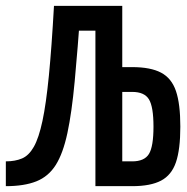

<svg xmlns="http://www.w3.org/2000/svg" viewBox="-20 -638 640 658"><path d="M307 0V-533H186V-618H399V0ZM307 0V-618H399V-18L332 -85H433Q475 -85 490.5 -110.5Q506 -136 506 -204Q506 -272 490.5 -297.5Q475 -323 433 -323H335V-408H433Q496 -408 532 -389Q568 -370 583 -326Q598 -282 598 -204Q598 -126 583 -82Q568 -38 532 -19Q496 0 433 0ZM0 0V-85Q32 -85 55.5 -95Q79 -105 96 -135Q113 -165 125.5 -223.5Q138 -282 147.5 -378.5Q157 -475 165 -618H257Q246 -467 236 -359.5Q226 -252 211 -182Q196 -112 171 -72.5Q146 -33 104.5 -16.5Q63 0 0 0Z"/></svg>

Font: Victor Mono SemiBold
Style: Regular
Weight: 600
Monospace: yes
Designer: Rune Bjørnerås
Version: Version 1.561;gftools[0.9.30]